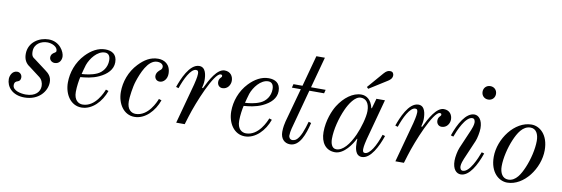

<svg xmlns="http://www.w3.org/2000/svg" viewBox="-52 -1070 4281 1463"><g transform="rotate(10 2088.0 -339.0)"><path d="M24 -106C24 -49 69 12 165 12C275 12 336 -65 336 -136C336 -180 311 -202 288 -219L195 -289C177 -301 166 -309 166 -345C166 -404 218 -432 266 -432C300 -432 345 -413 345 -380C345 -372 340 -368 333 -364C328 -361 323 -358 319 -354C308 -345 306 -330 306 -324C306 -301 327 -287 346 -287C383 -287 398 -317 398 -344C398 -380 359 -456 272 -456C200 -456 118 -409 118 -317C118 -272 137 -244 165 -226L248 -163C270 -147 280 -121 280 -96C280 -52 246 -12 171 -12C137 -12 69 -23 69 -67C69 -90 81 -97 95 -101C107 -105 116 -115 116 -133C116 -158 97 -172 79 -172C39 -172 24 -131 24 -106Z M472 -158C472 -67 523 12 606 12C689 12 758 -62 788 -148L767 -155C759 -133 709 -12 611 -12C579 -12 544 -34 544 -98C544 -140 552 -191 558 -215C594 -218 649 -223 700 -247C760 -275 801 -316 801 -372C801 -436 758 -456 710 -456C654 -456 603 -426 560 -381C500 -318 472 -235 472 -158ZM564 -240C566 -249 579 -298 584 -313C602 -364 652 -432 711 -432C733 -432 753 -419 753 -378C753 -324 721 -283 681 -265C639 -246 593 -242 564 -240Z M882 -158C882 -67 933 12 1016 12C1099 12 1168 -62 1198 -148L1177 -155C1169 -133 1119 -12 1021 -12C989 -12 954 -34 954 -98C954 -130 964 -211 980 -258C1000 -318 1043 -432 1116 -432C1154 -432 1163 -410 1163 -402C1163 -394 1162 -384 1152 -376C1137 -365 1120 -348 1120 -324C1120 -307 1132 -286 1159 -286C1190 -286 1216 -316 1216 -356C1216 -432 1163 -456 1120 -456C1058 -456 1013 -426 970 -381C910 -318 882 -235 882 -158Z M1290 -268 1310 -262C1335 -336 1377 -422 1418 -422C1433 -422 1437 -412 1437 -395C1437 -370 1426 -326 1422 -310L1338 0H1404L1423 -62C1457 -174 1558 -421 1608 -421C1620 -421 1621 -415 1621 -409C1621 -404 1616 -399 1611 -394C1604 -386 1599 -377 1599 -362C1599 -338 1615 -320 1638 -320C1678 -320 1700 -355 1700 -387C1700 -421 1680 -456 1633 -456C1576 -456 1527 -365 1493 -294L1486 -296C1489 -306 1495 -334 1495 -354C1495 -394 1488 -456 1437 -456C1361 -456 1311 -328 1290 -268Z M1736 -158C1736 -67 1787 12 1870 12C1953 12 2022 -62 2052 -148L2031 -155C2023 -133 1973 -12 1875 -12C1843 -12 1808 -34 1808 -98C1808 -140 1816 -191 1822 -215C1858 -218 1913 -223 1964 -247C2024 -275 2065 -316 2065 -372C2065 -436 2022 -456 1974 -456C1918 -456 1867 -426 1824 -381C1764 -318 1736 -235 1736 -158ZM1828 -240C1830 -249 1843 -298 1848 -313C1866 -364 1916 -432 1975 -432C1997 -432 2017 -419 2017 -378C2017 -324 1985 -283 1945 -265C1903 -246 1857 -242 1828 -240Z M2146 -72C2146 -19 2177 12 2220 12C2295 12 2329 -85 2351 -176L2331 -182C2314 -122 2293 -55 2259 -31C2251 -26 2240 -23 2233 -23C2211 -23 2204 -43 2204 -52C2204 -67 2208 -95 2212 -108L2295 -416H2409L2416 -444H2303L2368 -684H2302L2237 -444H2167L2160 -416H2229L2157 -154C2153 -138 2146 -107 2146 -72Z M2722 -520 2734 -508 2872 -595C2883 -602 2904 -616 2904 -641C2904 -654 2898 -670 2876 -670C2860 -670 2846 -664 2828 -643ZM2456 -125C2456 -44 2496 12 2568 12C2638 12 2696 -76 2716 -119L2719 -117C2719 -117 2718 -110 2718 -90C2718 -50 2724 12 2776 12C2844 12 2895 -94 2923 -176L2903 -182C2873 -92 2832 -22 2794 -22C2780 -22 2776 -32 2776 -49C2776 -73 2786 -113 2790 -129L2875 -444H2809L2787 -366L2783 -368C2768 -432 2729 -456 2691 -456C2625 -456 2560 -406 2515 -335C2491 -297 2456 -216 2456 -125ZM2528 -85C2528 -157 2551 -247 2584 -320C2605 -366 2645 -432 2691 -432C2732 -432 2758 -400 2758 -340C2758 -292 2734 -208 2708 -150C2672 -70 2625 -12 2574 -12C2538 -12 2528 -52 2528 -85Z M2986 -268 3006 -262C3031 -336 3073 -422 3114 -422C3129 -422 3133 -412 3133 -395C3133 -370 3122 -326 3118 -310L3034 0H3100L3119 -62C3153 -174 3254 -421 3304 -421C3316 -421 3317 -415 3317 -409C3317 -404 3312 -399 3307 -394C3300 -386 3295 -377 3295 -362C3295 -338 3311 -320 3334 -320C3374 -320 3396 -355 3396 -387C3396 -421 3376 -456 3329 -456C3272 -456 3223 -365 3189 -294L3182 -296C3185 -306 3191 -334 3191 -354C3191 -394 3184 -456 3133 -456C3057 -456 3007 -328 2986 -268Z M3596 -638C3596 -608 3618 -586 3648 -586C3678 -586 3700 -608 3700 -638C3700 -668 3678 -690 3648 -690C3618 -690 3596 -668 3596 -638ZM3416 -268 3436 -262C3455 -314 3503 -426 3555 -426C3571 -426 3577 -411 3577 -394C3577 -376 3566 -346 3561 -335L3497 -186C3486 -160 3477 -113 3477 -84C3477 -16 3508 12 3541 12C3606 12 3658 -82 3690 -176L3670 -182C3651 -130 3604 -18 3552 -18C3536 -18 3529 -33 3529 -50C3529 -68 3540 -98 3545 -109L3609 -258C3619 -281 3629 -331 3629 -360C3629 -424 3599 -456 3566 -456C3501 -456 3448 -362 3416 -268Z M3838 -104C3838 -168 3858 -251 3885 -314C3909 -370 3944 -432 4004 -432C4048 -432 4068 -392 4068 -340C4068 -276 4048 -193 4021 -130C3997 -74 3964 -12 3904 -12C3860 -12 3838 -52 3838 -104ZM3766 -164C3766 -44 3836 12 3900 12C4030 12 4140 -140 4140 -280C4140 -400 4072 -456 4008 -456C3878 -456 3766 -304 3766 -164Z"/></g></svg>

Font: Old Standard
Style: Italic
Weight: 400
Italic angle: -15.2°
Designer: Alexey Kryukov <alexios@thessalonica.org.ru>
Version: Version 2.0